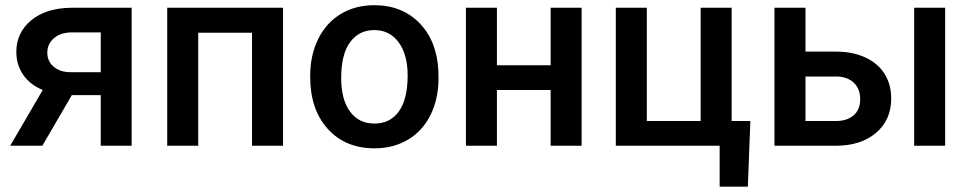

<svg xmlns="http://www.w3.org/2000/svg" viewBox="-20 -558 3719 735"><path d="M483.9 -528.3V0H365.7V-193.8H254.9L142.1 0H19L143.6 -213.4Q94.7 -233.9 68.6 -272Q42.5 -310.1 42.5 -359.4Q42.5 -433.1 99.4 -480.2Q156.2 -527.3 252.9 -528.3ZM161.1 -356.4Q161.1 -323.2 185.8 -302.5Q210.4 -281.7 249 -281.7H365.7V-434.1H256.3Q212.9 -434.1 187 -412.1Q161.1 -390.1 161.1 -356.4Z M1063.5 0H944.8V-432.6H738.8V0H620.1V-528.3H1063.5Z M1167.5 0ZM1167.5 -269Q1167.5 -346.7 1198.2 -408.9Q1229 -471.2 1284.7 -504.6Q1340.3 -538.1 1412.6 -538.1Q1519.5 -538.1 1586.2 -469.2Q1652.8 -400.4 1658.2 -286.6L1658.7 -258.8Q1658.7 -180.7 1628.7 -119.1Q1598.6 -57.6 1542.7 -23.9Q1486.8 9.8 1413.6 9.8Q1301.8 9.8 1234.6 -64.7Q1167.5 -139.2 1167.5 -263.2ZM1286.1 -258.8Q1286.1 -177.2 1319.8 -131.1Q1353.5 -85 1413.6 -85Q1473.6 -85 1507.1 -131.8Q1540.5 -178.7 1540.5 -269Q1540.5 -349.1 1506.1 -396Q1471.7 -442.9 1412.6 -442.9Q1354.5 -442.9 1320.3 -396.7Q1286.1 -350.6 1286.1 -258.8Z M2206.5 0H2087.9V-213.4H1882.3V0H1763.7V-528.3H1882.3V-308.1H2087.9V-528.3H2206.5Z M2337.4 -528.3H2456.1V-94.7H2662.1V-528.3H2780.8V-94.7H2852.5L2842.8 156.7H2734.9V0H2337.4Z M3063.5 -360.4H3179.7Q3244.6 -360.4 3293 -337.9Q3341.3 -315.4 3366.5 -274.9Q3391.6 -234.4 3391.6 -180.7Q3391.6 -99.1 3334 -49.8Q3276.4 -0.5 3180.7 0H2944.8V-528.3H3063.5ZM3598.1 0H3479.5V-528.3H3598.1ZM3063.5 -265.1V-94.7H3179.2Q3222.7 -94.7 3247.8 -116.5Q3272.9 -138.2 3272.9 -178.2Q3272.9 -218.3 3248.3 -241.5Q3223.6 -264.6 3181.6 -265.1Z"/></svg>

Font: Roboto-o Medium
Style: Regular
Weight: 500
Designer: Google
Version: Version 2.134; 2016; ttfautohint (v1.6)